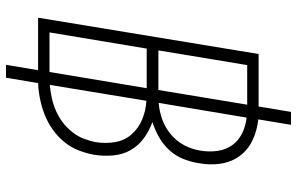

<svg xmlns="http://www.w3.org/2000/svg" viewBox="-195 -688 990 640"><g transform="rotate(90 300.0 -368.0)"><path d="M196 107 214 0H39L160 -735H335L353 -843H396L378 -734Q415 -730 447 -715Q479 -700 499.5 -672.5Q520 -645 525.5 -609Q531 -573 524 -536Q520 -510 510 -484.5Q500 -459 481 -438Q462 -417 437 -403Q412 -389 387 -381Q415 -371 440 -353Q465 -335 480 -309Q495 -283 498 -251Q501 -219 496 -187Q491 -160 481 -134.5Q471 -109 453 -87Q435 -65 411.5 -48.5Q388 -32 362.5 -22Q337 -12 310 -6.5Q283 -1 257 0L239 107ZM280 -401 329 -697H197L148 -401ZM323 -402Q351 -404 378.5 -414Q406 -424 428.5 -443Q451 -462 464.5 -488Q478 -514 482 -541Q487 -570 483 -598Q479 -626 464 -647Q449 -668 424.5 -680Q400 -692 372 -695ZM220 -38 274 -362H142L88 -38ZM263 -39Q285 -41 306 -45.5Q327 -50 348 -59Q369 -68 387 -81.5Q405 -95 419.5 -113Q434 -131 442 -151.5Q450 -172 454 -193Q459 -226 453.5 -257.5Q448 -289 427.5 -312Q407 -335 378 -347Q349 -359 316 -361Z"/></g></svg>

Font: Iosevka Aile XLt Obl
Style: Regular
Weight: 200
Italic angle: -9°
Designer: Belleve Invis
Foundry: Belleve Invis
Version: Version 31.1.0; ttfautohint (v1.8.4)